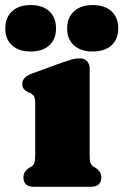

<svg xmlns="http://www.w3.org/2000/svg" viewBox="-62 -722 476 742"><path d="M284.5 -458V-123.5Q284.5 -101 288 -92.2Q291.5 -83.5 298.5 -78.5L307 -73.5Q329.5 -59.5 329.5 -36.5Q329.5 0 288 0H70.5Q28.5 0 28.5 -36.5Q28.5 -59.5 51 -73.5L60 -78.5Q67 -83.5 70.5 -92.2Q74 -101 74 -123.5V-324.5Q74 -343.5 68.8 -350.8Q63.5 -358 55.5 -362.5L46.5 -365.5Q36 -371 30 -378.2Q24 -385.5 24 -398Q24 -423 59.5 -437L178.5 -480.5Q202 -488.5 216.2 -492.5Q230.5 -496.5 247.5 -496.5Q264 -496.5 274.2 -485.5Q284.5 -474.5 284.5 -458ZM56.5 -523Q11 -523 -15.2 -546.5Q-41.5 -570 -41.5 -612Q-41.5 -654.5 -15.2 -678.5Q11 -702.5 56.5 -702.5Q102.5 -702.5 128.5 -678.5Q154.5 -654.5 154.5 -612Q154.5 -570.5 128.5 -546.8Q102.5 -523 56.5 -523ZM296 -523Q250.5 -523 224 -546.5Q197.5 -570 197.5 -612Q197.5 -654 224 -678.2Q250.5 -702.5 296 -702.5Q342.5 -702.5 368.8 -678.5Q395 -654.5 395 -612Q395 -570.5 368.8 -546.8Q342.5 -523 296 -523Z"/></svg>

Font: Fraunces 9pt S050 Black
Style: Regular
Weight: 900
Version: Version 1.000; ttfautohint (v1.8.3)